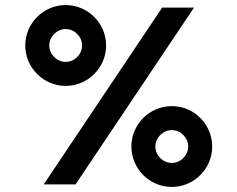

<svg xmlns="http://www.w3.org/2000/svg" viewBox="-20 -730 940 760"><path d="M240 -485C205 -485 175 -515 175 -550C175 -585 205 -615 240 -615C275 -615 305 -585 305 -550C305 -515 275 -485 240 -485ZM240 -710C152 -710 80 -638 80 -550C80 -462 152 -390 240 -390C328 -390 400 -462 400 -550C400 -638 328 -710 240 -710ZM660 -85C625 -85 595 -115 595 -150C595 -185 625 -215 660 -215C695 -215 725 -185 725 -150C725 -115 695 -85 660 -85ZM660 -310C572 -310 500 -238 500 -150C500 -62 572 10 660 10C748 10 820 -62 820 -150C820 -238 748 -310 660 -310ZM622 -700 153 0H279L748 -700Z"/></svg>

Font: Goli SemiBold
Style: Regular
Weight: 600
Designer: jaikishan Patel
Foundry: MagicType
Version: Version 1.000;Glyphs 3.2 (3242)